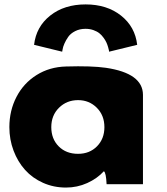

<svg xmlns="http://www.w3.org/2000/svg" viewBox="-20 -826 749 861"><path d="M132.8 -625Q142.1 -706.1 205.1 -756.1Q268.1 -806.2 363.8 -806.2Q459.5 -806.2 522.7 -756.1Q585.9 -706.1 595.2 -625L469.2 -594.2Q469.2 -596.2 468.5 -600.1Q467.8 -604 464.8 -614.5Q461.9 -625 457.5 -634.8Q453.1 -644.5 444.8 -656.2Q436.5 -668 426 -676.5Q415.5 -685.1 399.2 -690.9Q382.8 -696.8 363.8 -696.8Q337.4 -696.8 316.9 -686.3Q296.4 -675.8 285.9 -660.6Q275.4 -645.5 268.8 -630.4Q262.2 -615.2 260.7 -604.5L258.8 -594.2ZM22 -255.9Q22 -330.1 54 -391.6Q85.9 -453.1 144 -489.5Q202.1 -525.9 275.9 -527.8Q390.1 -531.2 454.6 -522Q620.6 -497.6 621.1 -400.9V0H458Q455.6 -52.2 445.8 -58.1Q416 -25.4 371.1 -5.1Q326.2 15.1 275.9 15.1Q220.7 15.1 173.1 -6.1Q125.5 -27.3 92.5 -64Q59.6 -100.6 40.8 -150.4Q22 -200.2 22 -255.9ZM330.1 -136.2Q381.8 -136.2 415 -169.9Q448.2 -203.6 448.2 -255.9Q448.2 -308.6 414.1 -342.8Q379.9 -377 330.1 -377Q279.3 -377 244.6 -342.8Q210 -308.6 210 -255.9Q210 -203.1 243.2 -169.7Q276.4 -136.2 330.1 -136.2Z"/></svg>

Font: Hussar Preview
Style: Bold
Weight: 700
Foundry: Cannot Into Space Fonts, PlusOne Fonts
Version: Version 2.29RC2 "Millennial"